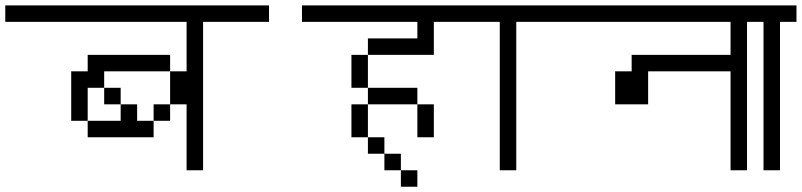

<svg xmlns="http://www.w3.org/2000/svg" viewBox="-20 -708 3040 728"><path d="M1000 -625V-687.5H0V-625H687.5V-437.5H625Q625 -437.5 625 -312.5H562.5V-250H500V-312.5H437.5V-250H312.5V-187.5H562.5V-250H625V-312.5H687.5Q687.5 -312.5 687.5 -62.5H750V-625ZM312.5 -250Q312.5 -250 312.5 -375H375V-312.5H437.5V-375H375V-437.5H625V-500H312.5V-437.5H250V-250Z M1562.5 0V-62.5H1500V0ZM2000 -625V-687.5H1125V-625H1562.5V-562.5H1375V-500H1312.5Q1312.5 -500 1312.5 -375H1375V-312.5H1312.5Q1312.5 -312.5 1312.5 -187.5H1375V-125H1437.5V-62.5H1500V-125H1437.5V-187.5H1375Q1375 -187.5 1375 -312.5H1562.5Q1562.5 -312.5 1562.5 -187.5H1625Q1625 -187.5 1625 -312.5H1562.5V-375H1375Q1375 -375 1375 -500H1625Q1625 -500 1625 -625Z M2000 -625V-687.5H1750V-625H1875V-62.5H1937.5V-625Z M3000 -625V-687.5H2000V-625H2750Q2750 -625 2750 -500H2375V-437.5H2312.5Q2312.5 -437.5 2312.5 -312.5H2437.5Q2437.5 -312.5 2437.5 -437.5H2750Q2750 -437.5 2750 -62.5H2812.5V-625Z M3000 -625V-687.5H2750V-625H2875V-62.5H2937.5V-625Z"/></svg>

Font: BFUnifontExMono
Style: Regular
Weight: 500
Version: Version 15.0.06